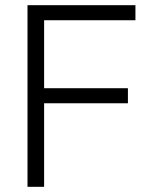

<svg xmlns="http://www.w3.org/2000/svg" viewBox="-20 -720 582 740"><path d="M86 0H150V-322H473V-380H150V-642H502V-700H86Z"/></svg>

Font: Meta Space Light
Style: Regular
Weight: 300
Designer: Meta Pool / Florian Karsten
Foundry: Meta Pool / Florian Karsten
Version: Version 2.000;Glyphs 3.1.1 (3137)